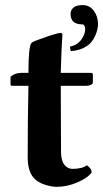

<svg xmlns="http://www.w3.org/2000/svg" viewBox="-20 -718 402 748"><path d="M301.8 -698.2Q329.1 -698.2 345.5 -676Q361.8 -653.8 361.8 -625Q361.8 -615.7 359.6 -604.5Q357.4 -593.3 350.6 -578.1Q343.8 -563 332.8 -550.8Q321.8 -538.6 301.8 -529.5Q281.7 -520.5 255.9 -519L252 -536.1Q280.8 -542 296.4 -563.2Q312 -584.5 312 -605Q312 -612.3 308.8 -617.7Q305.7 -623 300.8 -623Q254.9 -623 254.9 -664.1Q254.9 -678.2 265.9 -688.2Q276.9 -698.2 301.8 -698.2ZM63 -434.1H90.8Q90.8 -534.7 102.1 -549.8Q105 -553.7 114 -557.6Q123 -561.5 136 -565.7Q148.9 -569.8 154.8 -572.3Q167 -577.1 188.5 -583.5Q210 -589.8 215.3 -589.8Q223.1 -589.8 223.1 -581.1Q219.7 -534.2 217.8 -467.8L216.8 -434.1H334Q341.8 -434.1 341.8 -428.2V-397Q341.8 -391.1 334 -387.5Q326.2 -383.8 317.9 -383.8H216.8Q216.8 -327.6 217.3 -236.6Q217.8 -145.5 217.8 -127Q217.8 -92.3 230.7 -76.2Q243.7 -60.1 262.2 -60.1Q299.8 -60.1 318.8 -74.2Q328.6 -66.4 332.8 -60.5Q336.9 -54.7 336.9 -45.9Q321.3 -24.4 281.2 -7.3Q241.2 9.8 201.2 9.8Q181.6 9.8 157.7 2.4Q133.8 -4.9 118.2 -18.1Q87.9 -44.4 87.9 -105Q87.9 -263.2 90.8 -383.8H25.9Q21 -383.8 21 -390.1V-418.9Q38.1 -434.1 63 -434.1Z"/></svg>

Font: Linux Libertine G
Style: Bold
Weight: 700
Designer: Philipp H. Poll
Foundry: Philipp H. Poll
Version: Version 5.0.3